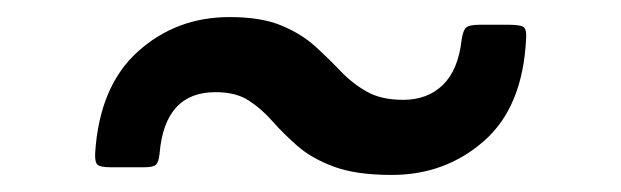

<svg xmlns="http://www.w3.org/2000/svg" viewBox="-20 -539 728 225"><path d="M232.5 -431Q173 -431 167 -359Q166 -349.5 163 -346.2Q160 -343 149.5 -343H109.5Q98 -343 94.5 -345.8Q91 -348.5 91.5 -359.5Q96.5 -438 141.5 -478.5Q186.5 -519 249 -519Q286 -519 309.5 -509.2Q333 -499.5 349 -485Q365 -470.5 378.8 -456Q392.5 -441.5 409.5 -431.8Q426.5 -422 452.5 -422Q481 -422 499 -439.5Q517 -457 521 -492.5Q522.5 -503 526 -506.5Q529.5 -510 542.5 -510H576Q588 -510 592.8 -507.8Q597.5 -505.5 596.5 -493Q592.5 -413.5 547.2 -373.8Q502 -334 439 -334Q397 -334 371 -343.8Q345 -353.5 328.5 -368Q312 -382.5 299.2 -397Q286.5 -411.5 271.5 -421.2Q256.5 -431 232.5 -431Z"/></svg>

Font: Besley* Condensed Semi
Style: Regular
Weight: 600
Width: 3
Designer: Owen Earl
Foundry: indestructible type*
Version: Version 3.000; ttfautohint (v1.8.3)